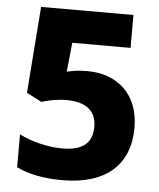

<svg xmlns="http://www.w3.org/2000/svg" viewBox="-52 -825 676 814"><g transform="rotate(5 286.0 -418.0)"><path d="M243 -56C431 -56 529 -148 529 -304C529 -451 432 -526 310 -526C266 -526 247 -521 222 -516L235 -640H483V-780H90L62 -412L126 -379C155 -388 193 -396 231 -396C315 -396 359 -361 359 -294C359 -222 316 -190 231 -190C169 -190 99 -208 48 -234V-94C99 -69 165 -56 243 -56Z"/></g></svg>

Font: Noto Sans Malayalam UI ExtraBold
Style: Regular
Weight: 800
Designer: Jelle Bosma - Monotype Design Team
Foundry: Monotype Imaging Inc.
Version: Version 2.104